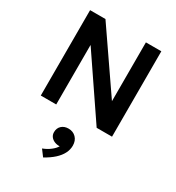

<svg xmlns="http://www.w3.org/2000/svg" viewBox="-244 -846 1249 1363"><g transform="rotate(30 380.0 -164.0)"><path d="M88.5 0V-700H214.5L546 -218V-700H672.5V0H546.5L215 -488V0ZM322.5 372.5 284 321Q318.5 308 345.5 287.2Q372.5 266.5 385 245Q362 246 342.5 238Q323 230 311.2 214.5Q299.5 199 299.5 178Q299.5 144.5 321.2 124.5Q343 104.5 377 104.5Q415 104.5 439.2 129.2Q463.5 154 463.5 195Q463.5 227.5 447.8 258.5Q432 289.5 400.8 318Q369.5 346.5 322.5 372.5Z"/></g></svg>

Font: Geologica Roman Medium
Style: Regular
Weight: 500
Designer: Sindre Bremnes, Frode Helland
Foundry: Monokrom Skriftforlag AS
Version: Version 1.010;gftools[0.9.28]